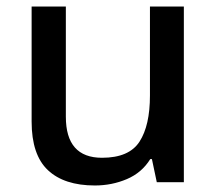

<svg xmlns="http://www.w3.org/2000/svg" viewBox="-20 -559 666 589"><path d="M544 -539V0H461L446 -71H441Q415 -29 369 -9.5Q323 10 271 10Q177 10 127 -37Q77 -84 77 -186V-539H182V-201Q182 -75 293 -75Q376 -75 408 -124.5Q440 -174 440 -266V-539Z"/></svg>

Font: Noto Sans Syriac Medium
Style: Regular
Weight: 500
Designer: Patrick Giasson and the Monotype Design Team
Foundry: Monotype Imaging Inc.
Version: Version 3.000; ttfautohint (v1.8.4.7-5d5b)